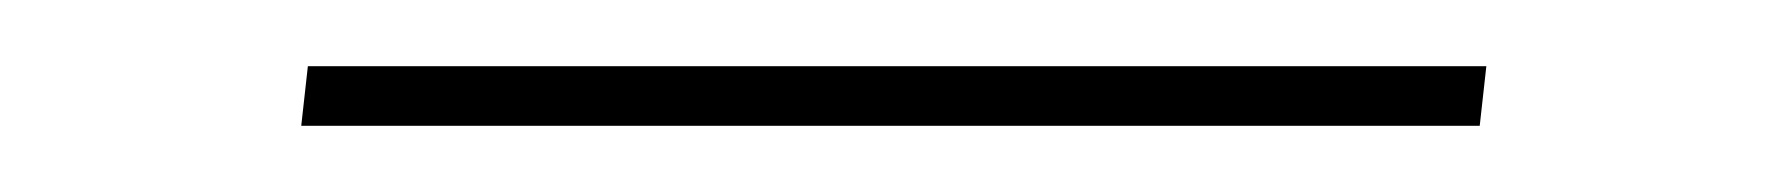

<svg xmlns="http://www.w3.org/2000/svg" viewBox="-20 -369 540 58"><path d="M71 -331 73 -349H429L427 -331Z"/></svg>

Font: Iosevka SS04 Thin
Style: Italic
Weight: 100
Italic angle: -9°
Monospace: yes
Designer: Belleve Invis
Foundry: Belleve Invis
Version: Version 19.0.0; ttfautohint (v1.8.4)